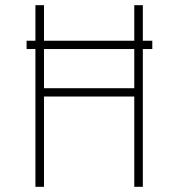

<svg xmlns="http://www.w3.org/2000/svg" viewBox="-20 -720 690 740"><path d="M82.5 -531V-563H567V-531ZM116.5 0V-700H149.5V-380H497.5V-700H530.5V0H497.5V-348H149.5V0Z"/></svg>

Font: Trispace Thin
Style: Regular
Weight: 100
Designer: Tyler Finck
Foundry: Etcetera Type Company
Version: Version 1.210